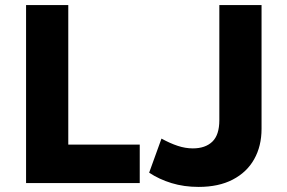

<svg xmlns="http://www.w3.org/2000/svg" viewBox="-20 -720 1130 755"><path d="M82.5 0V-700H248.5V-151.5H529.5V0ZM761 15Q703.5 15 654.5 0Q605.5 -15 566.5 -41L615 -175Q648.5 -156.5 678.8 -146.5Q709 -136.5 738 -136.5Q787.5 -136.5 815 -163Q842.5 -189.5 842.5 -247.5V-700H1008.5V-213.5Q1008.5 -145.5 979.5 -94Q950.5 -42.5 895.2 -13.8Q840 15 761 15Z"/></svg>

Font: Geologica Cursive
Style: Bold
Weight: 700
Designer: Sindre Bremnes, Frode Helland
Foundry: Monokrom Skriftforlag AS
Version: Version 1.010;gftools[0.9.28]